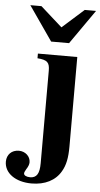

<svg xmlns="http://www.w3.org/2000/svg" viewBox="-117 -741 513 981"><g transform="rotate(5 139.0 -250.5)"><path d="M335 -704H277L166 -605L55 -704H-2L120 -528H212ZM260 -461H58V-437C109 -433 121 -421 121 -378V96C121 149 107 172 73 172C54 172 41 165 41 155C41 150 44 143 50 133C60 118 64 106 64 96C64 66 38 42 5 42C-32 42 -57 67 -57 103C-57 162 1 203 83 203C152 203 205 176 233 127C252 95 260 57 260 -2Z"/></g></svg>

Font: XITS
Style: Bold
Weight: 700
Designer: MicroPress Inc., with final additions and corrections provided by Coen Hoffman, Elsevier (retired)
Version: Version 1.107